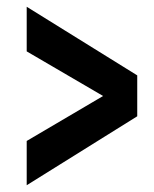

<svg xmlns="http://www.w3.org/2000/svg" viewBox="-20 -623 455 568"><path d="M59 -75V-206L285 -339L59 -471V-603L386 -400V-279Z"/></svg>

Font: Kreon
Style: Bold
Weight: 700
Designer: Julia Petretta
Foundry: Julia Petretta and Eli Heuer
Version: Version 2.002